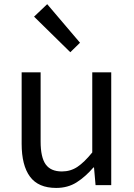

<svg xmlns="http://www.w3.org/2000/svg" viewBox="-20 -892 647 925"><path d="M250.7 13.4Q164.6 13.4 124.5 -40.9Q84.3 -95.1 84.3 -199.3V-543.4H175.7V-210.3Q175.7 -134.6 199.9 -100.3Q224.2 -66 278.3 -66Q319.9 -66 353 -88.1Q386 -110.1 424.5 -157.6V-543.4H515.9V0H440.4L432.9 -85.3H430.1Q392.1 -40.9 349.5 -13.7Q306.9 13.4 250.7 13.4ZM318.7 -640.4 144.1 -811.8 207.4 -871.9 365.5 -686.1Z"/></svg>

Font: Noto Sans SC Thin
Style: Regular
Weight: 100
Designer: Ryoko NISHIZUKA 西塚涼子 (kana, bopomofo & ideographs); Paul D. Hunt (Latin, Greek & Cyrillic); Sandoll Communications 산돌커뮤니
Foundry: Adobe
Version: Version 2.004-H2;hotconv 1.0.118;makeotfexe 2.5.65603